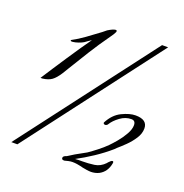

<svg xmlns="http://www.w3.org/2000/svg" viewBox="-109 -674 744 775"><g transform="rotate(20 263.0 -286.5)"><path d="M20 0 458 -576H484L46 0ZM42 -284Q56 -306 75 -335Q94 -364 114.5 -395Q135 -426 153.5 -453Q172 -480 185 -498Q178 -494 171.5 -489Q165 -484 159 -480Q151 -475 138 -470.5Q125 -466 115 -465Q105 -464 105 -468L106 -470Q131 -483 158 -502.5Q185 -522 213 -543L229 -556Q250 -569 261 -570Q269 -570 265.5 -561.5Q262 -553 251 -538Q216 -489 189 -445.5Q162 -402 137 -361L120 -333Q104 -308 89.5 -297.5Q75 -287 50 -284ZM363 3Q354 3 345 1.5Q336 0 325 -2Q323 -3 321.5 -3Q320 -3 318 -4Q309 -6 299.5 -7.5Q290 -9 280 -9Q272 -9 263 -7Q254 -5 247 -3H244Q235 -3 235 -11Q235 -19 249 -23L254 -26L278 -41L323 -66Q339 -77 359 -92.5Q379 -108 395 -124Q406 -135 422 -154Q438 -173 450 -194.5Q462 -216 462 -233Q462 -253 444 -253Q419 -253 396.5 -236.5Q374 -220 363 -202L362 -200Q360 -199 358 -197Q356 -195 352 -195Q344 -195 344 -202Q364 -241 397 -257Q430 -273 455 -273Q506 -273 506 -235Q506 -213 492 -191.5Q478 -170 460 -152.5Q442 -135 429 -124L421 -116Q390 -89 354.5 -65.5Q319 -42 285 -24Q293 -25 300.5 -25Q308 -25 315 -25Q341 -25 366.5 -28.5Q392 -32 412 -53L414 -56Q425 -68 430 -68Q436 -68 434 -59Q427 -21 397 -5Q389 -1 380 1Q371 3 363 3Z"/></g></svg>

Font: Luxurious Script
Style: Regular
Weight: 400
Designer: Robert E. Leuschke
Foundry: Robert E. Leuschke
Version: Version 1.010; ttfautohint (v1.8.3)